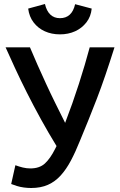

<svg xmlns="http://www.w3.org/2000/svg" viewBox="-20 -930 600 961"><path d="M136 11Q118 11 99.5 8.5Q81 6 65 1Q49 -4 36 -9L57 -103Q76 -96 94.5 -91.5Q113 -87 132 -87Q178 -87 205 -112Q232 -137 256 -185L263 -199Q223 -264 185.5 -332Q148 -400 115 -465.5Q82 -531 55 -589.5Q28 -648 8 -693H130Q147 -652 167.5 -606Q188 -560 210.5 -511Q233 -462 257.5 -412.5Q282 -363 306 -315Q344 -414 375 -510.5Q406 -607 429 -693H553Q529 -617 507.5 -554Q486 -491 465 -436.5Q444 -382 423 -330Q402 -278 380 -225Q358 -170 335 -126.5Q312 -83 284 -52Q256 -21 220 -5Q184 11 136 11ZM280 -758Q238 -758 204 -773.5Q170 -789 148 -818Q126 -847 121 -887L205 -910Q213 -875 232 -857Q251 -839 280 -839Q310 -839 329 -856.5Q348 -874 356 -909L439 -887Q435 -847 412.5 -818Q390 -789 356 -773.5Q322 -758 280 -758Z"/></svg>

Font: Ubuntu Sans Mono Medium
Style: Regular
Weight: 500
Monospace: yes
Designer: Dalton Maag Ltd
Foundry: Dalton Maag Ltd
Version: Version 1.006